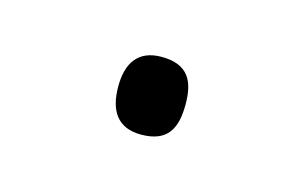

<svg xmlns="http://www.w3.org/2000/svg" viewBox="-30 -119 285 179"><g transform="rotate(15 112.0 -29.5)"><path d="M79 -30C79 -7 88 8 111 8C137 8 144 -7 144 -30C144 -52 137 -67 111 -67C88 -67 79 -52 79 -30Z"/></g></svg>

Font: Noto Sans Sinhala ExtraLight
Style: Regular
Weight: 200
Designer: Jelle Bosma - Monotype Design Team
Foundry: Monotype Imaging Inc.
Version: Version 2.006